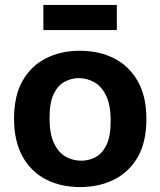

<svg xmlns="http://www.w3.org/2000/svg" viewBox="-20 -745 650 779"><path d="M305 14Q226 14 165.5 -17.5Q105 -49 71 -111Q37 -173 37 -264Q37 -356 71.5 -417Q106 -478 166.5 -508.5Q227 -539 304 -539Q383 -539 443.5 -508Q504 -477 539 -415.5Q574 -354 574 -262Q574 -168 538.5 -107Q503 -46 442 -16Q381 14 305 14ZM310 -93Q341 -93 368 -107.5Q395 -122 412 -157Q429 -192 429 -254Q429 -319 410.5 -357Q392 -395 362.5 -411.5Q333 -428 300 -428Q270 -428 242.5 -413.5Q215 -399 198 -364Q181 -329 181 -266Q181 -201 199.5 -163Q218 -125 247 -109Q276 -93 310 -93ZM156 -623V-725H454V-623Z"/></svg>

Font: Bricolage Grotesque 10pt Bricolage Grotesque 10pt Regular
Style: Bold
Weight: 700
Designer: Mathieu Triay
Foundry: Atelier Triay
Version: Version 1.000; ttfautohint (v1.8.4.7-5d5b);gftools[0.9.32]